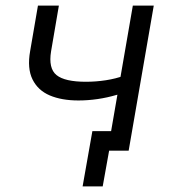

<svg xmlns="http://www.w3.org/2000/svg" viewBox="-20 -540 617 688"><path d="M311 -70H412L397 0H371L348 128H276ZM88 -357 116 -520H191L163 -356Q153 -295 182.5 -271Q212 -247 288 -247Q324 -247 359.5 -252.5Q395 -258 425 -269L416 -205Q404 -201 398 -200Q364 -190 329.5 -185Q295 -180 261 -180Q201 -180 158.5 -198Q116 -216 96.5 -255.5Q77 -295 88 -357ZM456 -520H531L441 0H366Z"/></svg>

Font: Fixel Italic Variable 20240409 Display Thin
Style: Italic
Weight: 100
Italic angle: -10°
Designer: AlfaBravo + MacPaw
Foundry: Kyrylo Tkachov, Marchela Mozhyna, Serhii Makarenko, Maria Weinstein, Zakhar Kryvoshyya
Version: Version 1.211;Glyphs 3.2 (3225)